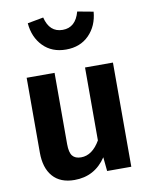

<svg xmlns="http://www.w3.org/2000/svg" viewBox="-91 -879 752 962"><g transform="rotate(-10 285.0 -398.5)"><path d="M115 -798 196 -813Q215 -735 282 -735Q348 -735 369 -813L450 -798Q444 -726 399 -680.5Q354 -635 282 -635Q210 -635 165.5 -680.5Q121 -726 115 -798ZM501 -530V0H378L371 -71Q313 16 210 16Q138 16 100 -27.5Q62 -71 62 -149V-530H204V-167Q204 -125 218 -107.5Q232 -90 262 -90Q319 -90 359 -159V-530Z"/></g></svg>

Font: Fira Sans SemiBold
Style: Regular
Weight: 600
Designer: bBox Type GmbH & Carrois Corporate GbR & Edenspiekermann AG
Foundry: bBox Type GmbH & Carrois Corporate GbR & Edenspiekermann AG
Version: Version 4.301;PS 004.301;hotconv 1.0.88;makeotf.lib2.5.64775